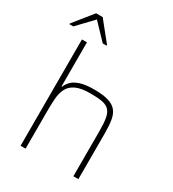

<svg xmlns="http://www.w3.org/2000/svg" viewBox="-229 -1042 1050 1162"><g transform="rotate(30 296.0 -461.5)"><path d="M100 0V-743H135V-435H139Q146 -454 163 -473Q180 -492 216.5 -505Q253 -518 317 -518Q378 -518 415 -507Q452 -496 471.5 -473Q491 -450 497.5 -412Q504 -374 504 -320V0H469V-315Q469 -371 463 -404.5Q457 -438 440 -456Q423 -474 391.5 -480Q360 -486 310 -486Q244 -486 208 -469Q172 -452 156.5 -421.5Q141 -391 138 -350.5Q135 -310 135 -264V0ZM-12 -785V-790L95 -923H141L248 -790V-785H221L118 -893L15 -785Z"/></g></svg>

Font: Saira Thin Thin
Style: Regular
Weight: 250
Version: Version 1.101